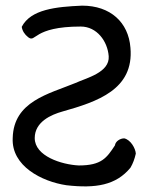

<svg xmlns="http://www.w3.org/2000/svg" viewBox="-20 -630 533 680"><path d="M461 -86C457 -68 451 -51 442 -36C391 26 319 38 215 26C128 13 20 -42 25 -141C28 -271 152 -297 247 -336C286 -354 369 -373 365 -431C361 -484 323 -536 266 -536C95 -536 108 -477 80 -498C67 -508 59 -521 57 -535C89 -597 178 -606 271 -610C371 -610 435 -551 442 -461C455 -313 325 -270 201 -235C162 -224 103 -199 103 -141C103 -77 198 -47 259 -44C340 -44 358 -71 387 -115C389 -130 406 -140 420 -140C443 -135 460 -104 461 -86Z"/></svg>

Font: Snowfall
Style: Rev
Weight: 400
Designer: Jasper
Foundry: Cannot Into Space Fonts
Version: Version 0.9